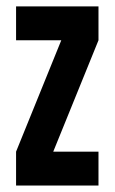

<svg xmlns="http://www.w3.org/2000/svg" viewBox="-20 -575 355 595"><path d="M285.2 -555.2V-450.2L145 -105H285.2V0H29.8V-105L169.9 -450.2H29.8V-555.2Z"/></svg>

Font: Horta
Style: Regular
Weight: 600
Width: 3
Version: Version 0.11